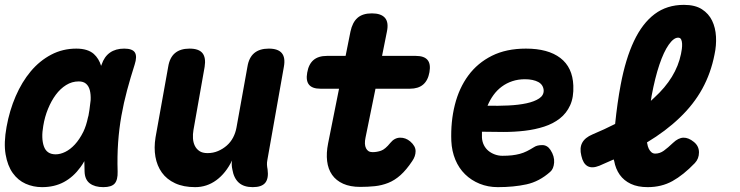

<svg xmlns="http://www.w3.org/2000/svg" viewBox="-25 -760 3045 790"><path d="M148 10Q112 10 80.5 -4Q49 -18 27.5 -48Q6 -78 -2 -125Q-10 -172 2 -238Q14 -305 39.5 -364Q65 -423 101.5 -466.5Q138 -510 185.5 -535Q233 -560 289 -560Q336 -560 361 -538Q382 -519 391 -489Q392 -491 393 -494Q404 -527 427.5 -543.5Q451 -560 486 -560Q520 -560 530 -544Q540 -528 529 -494Q512 -441 498 -389Q484 -337 474.5 -283.5Q465 -230 461 -173.5Q457 -117 459 -54Q460 -20 447 -5Q434 10 400 10Q365 10 344.5 -5.5Q324 -21 323 -54Q322 -76 322 -97Q315 -84 306 -72Q277 -32 238 -11Q199 10 148 10ZM204 -125Q223 -125 243.5 -135Q264 -145 283 -165.5Q302 -186 318 -218Q330 -243 337 -277Q338 -280 339 -284L343 -308Q346 -330 348 -348Q349 -372 344.5 -389Q340 -406 329 -415.5Q318 -425 299 -425Q271 -425 247 -410Q223 -395 204.5 -370Q186 -345 172.5 -312Q159 -279 153 -242Q144 -191 155.5 -158Q167 -125 204 -125Z M1015 10Q978 10 957.5 -8.5Q937 -27 931 -63Q929 -72 928.5 -81.5Q928 -91 930 -100Q904 -47 865 -18.5Q826 10 778 10Q730 10 695.5 -6Q661 -22 641 -50Q621 -78 614.5 -115Q608 -152 615 -195L667 -485Q673 -523 695 -541.5Q717 -560 755 -560Q793 -560 808 -541.5Q823 -523 817 -485L771 -225Q768 -208 769 -191Q770 -174 776.5 -160.5Q783 -147 795.5 -138.5Q808 -130 829 -130Q852 -130 872 -138.5Q892 -147 908 -161Q924 -175 934 -194Q944 -213 948 -235L993 -485Q999 -523 1021 -541.5Q1043 -560 1081 -560Q1119 -560 1134.5 -541.5Q1150 -523 1143 -485L1075 -101Q1073 -91 1073.5 -82Q1074 -73 1076 -63Q1081 -26 1066.5 -8Q1052 10 1015 10Z M1686 -530Q1720 -530 1734 -513.5Q1748 -497 1742 -463Q1736 -429 1716 -412Q1696 -395 1662 -395H1520L1479 -194Q1476 -180 1476.5 -169Q1477 -158 1481 -150Q1485 -142 1491.5 -138Q1498 -134 1508 -134Q1526 -134 1543 -140Q1560 -146 1581 -172Q1598 -193 1621 -193.5Q1644 -194 1663 -178Q1685 -159 1685 -138Q1685 -117 1671 -97Q1647 -61 1623 -39.5Q1599 -18 1572.5 -7.5Q1546 3 1517.5 6Q1489 9 1457 9Q1416 9 1387 -4Q1358 -17 1341.5 -40.5Q1325 -64 1321 -97Q1317 -130 1325 -170L1370 -395H1293Q1260 -395 1246.5 -411.5Q1233 -428 1239 -461Q1245 -496 1265 -513Q1285 -530 1320 -530H1397L1417 -630Q1425 -668 1446 -686.5Q1467 -705 1505 -705Q1543 -705 1559 -686.5Q1575 -668 1567 -630L1547 -530Z M2240 -143Q2257 -117 2255 -91Q2253 -65 2239 -53Q2194 -13 2141.5 -1.5Q2089 10 2023 10Q1983 10 1948.5 -4Q1914 -18 1888.5 -43Q1863 -68 1848.5 -103Q1834 -138 1832 -180Q1829 -259 1846.5 -328.5Q1864 -398 1902 -449.5Q1940 -501 1999 -530.5Q2058 -560 2139 -560Q2230 -560 2280.5 -521.5Q2331 -483 2334 -408Q2336 -360 2321 -327Q2306 -294 2278.5 -272.5Q2251 -251 2214 -239Q2177 -227 2134.5 -222Q2092 -217 2046.5 -217Q2001 -217 1958 -218V-194Q1959 -177 1966 -163Q1973 -149 1984.5 -139.5Q1996 -130 2011 -124.5Q2026 -119 2042 -119Q2065 -119 2082 -121Q2099 -123 2114 -127Q2129 -131 2143 -138Q2157 -145 2173 -155Q2185 -163 2206 -163Q2227 -163 2240 -143ZM1981 -325Q2025 -324 2067 -326Q2109 -328 2141.5 -335Q2174 -342 2193.5 -355Q2213 -368 2212 -389Q2211 -400 2205.5 -408.5Q2200 -417 2190 -422.5Q2180 -428 2166 -431Q2152 -434 2135 -434Q2107 -434 2083 -426Q2059 -418 2039.5 -403.5Q2020 -389 2005.5 -369Q1991 -349 1981 -325Z M2834 -89Q2787 -40 2742 -15Q2697 10 2640 10Q2599 10 2570.5 -3.5Q2542 -17 2525 -41Q2508 -65 2502 -98L2500 -104Q2472 -91 2441 -78Q2411 -66 2392.5 -76.5Q2374 -87 2367 -119Q2359 -151 2370.5 -172.5Q2382 -194 2413 -207Q2463 -228 2506 -250Q2515 -338 2529 -412Q2549 -518 2583.5 -591Q2618 -664 2668.5 -702Q2719 -740 2789 -740Q2835 -740 2863 -722Q2891 -704 2905 -675Q2919 -646 2921 -609.5Q2923 -573 2915 -536Q2900 -459 2864.5 -394.5Q2829 -330 2771 -275Q2715 -221 2637 -174Q2637 -172 2638 -170Q2640 -157 2644.5 -148Q2649 -139 2655.5 -133.5Q2662 -128 2671 -128Q2690 -128 2706.5 -140Q2723 -152 2744 -172Q2766 -193 2787 -193.5Q2808 -194 2830 -176Q2851 -159 2851 -133Q2851 -107 2834 -89ZM2653 -345Q2660 -352 2667 -358Q2712 -399 2739.5 -444Q2767 -489 2777 -538Q2779 -547 2780.5 -558.5Q2782 -570 2781.5 -580.5Q2781 -591 2777.5 -598Q2774 -605 2765 -605Q2747 -605 2726.5 -576Q2706 -547 2688 -493.5Q2670 -440 2656 -365Q2654 -355 2653 -345Z"/></svg>

Font: Maple Mono NL ExtraBold
Style: Italic
Weight: 800
Italic angle: -10°
Monospace: yes
Designer: subframe7536
Version: Version 7.000